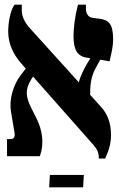

<svg xmlns="http://www.w3.org/2000/svg" viewBox="-20 -667 509 820"><path d="M10 0H150C171 -57 159 -114 137 -159L113 -207C89 -255 87 -286 114 -329L121 -340L357 -73C394 -32 402 -22 402 10H429C447 -29 454 -56 454 -91C454 -142 439 -180 412 -210L365 -262C365 -298 367 -336 387 -373L408 -412L448 -405C456 -443 463 -463 463 -501C463 -566 443 -582 405 -587L374 -591C356 -594 347 -610 347 -630V-647H313C299 -593 294 -546 294 -513C294 -458 308 -428 349 -421L366 -418L353 -397C338 -371 321 -338 317 -315L109 -545C83 -574 73 -598 73 -624V-647H42C22 -619 15 -564 15 -533C15 -478 38 -434 70 -397L90 -374L67 -344C37 -304 18 -243 27 -190L42 -100C45 -83 40 -73 25 -73H10ZM190 133H335L338 80H193Z"/></svg>

Font: Noto Serif Hebrew ExtraCondensed Black
Style: Regular
Weight: 900
Width: 2
Designer: Monotype Design Team
Foundry: Monotype Imaging Inc.
Version: Version 2.004